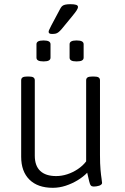

<svg xmlns="http://www.w3.org/2000/svg" viewBox="-20 -890 597 916"><path d="M232 6Q160 6 120.5 -33Q81 -72 81 -142V-507Q81 -516 87.5 -520.5Q94 -525 110 -525H117Q133 -525 139.5 -520.5Q146 -516 146 -507V-147Q146 -99 172 -74.5Q198 -50 248 -50Q274 -50 300.5 -58.5Q327 -67 351 -83Q375 -99 391 -120V-507Q391 -516 397.5 -520.5Q404 -525 421 -525H427Q444 -525 450.5 -520.5Q457 -516 457 -507V-150Q457 -108 459.5 -80.5Q462 -53 464.5 -38Q467 -23 467 -17Q467 -13 463 -9.5Q459 -6 453 -4Q447 -2 440 -1Q433 0 427 0Q418 0 413.5 -5Q409 -10 405.5 -25Q402 -40 396 -66Q378 -47 351 -30.5Q324 -14 293.5 -4Q263 6 232 6ZM345 -597Q328 -597 320 -601.5Q312 -606 312 -615V-679Q312 -688 320 -692.5Q328 -697 345 -697Q363 -697 371 -692.5Q379 -688 379 -679V-615Q379 -606 371 -601.5Q363 -597 345 -597ZM188 -597Q170 -597 162 -601.5Q154 -606 154 -615V-679Q154 -688 162 -692.5Q170 -697 188 -697Q205 -697 213 -692.5Q221 -688 221 -679V-615Q221 -606 213 -601.5Q205 -597 188 -597ZM228 -728Q220 -728 216 -730.5Q212 -733 212 -738Q212 -743 215.5 -749.5Q219 -756 224 -767L265 -844Q270 -854 275 -859.5Q280 -865 290 -867.5Q300 -870 316 -870Q334 -870 343 -867Q352 -864 352 -857Q352 -850 345 -839.5Q338 -829 324 -812L273 -750Q265 -741 258.5 -736Q252 -731 245 -729.5Q238 -728 228 -728Z"/></svg>

Font: Asap Light
Style: Regular
Weight: 300
Designer: Pablo Cosgaya
Foundry: Omnibus-Type
Version: Version 3.001